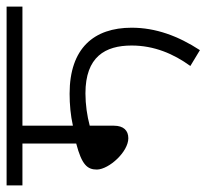

<svg xmlns="http://www.w3.org/2000/svg" viewBox="-42 -620 626 582"><g transform="rotate(-90 271.0 -329.0)"><path d="M181 -574H542V-622H0V-574H127V-411C62 -394 48 -377 48 -348C49 -311 102 -253 143 -253C166 -253 181 -267 181 -297V-370C211 -378 245 -383 279 -383C390 -383 424 -323 424 -243C424 -175 399 -116 362 -65L410 -36C453 -102 478 -170 478 -243C478 -357 416 -431 278 -431C245 -431 212 -428 181 -421Z"/></g></svg>

Font: Noto Sans Devanagari UI Light
Style: Regular
Weight: 300
Designer: Jelle Bosma - Monotype Design Team
Foundry: Monotype Imaging Inc.
Version: Version 2.004